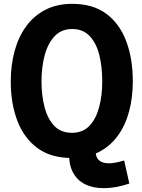

<svg xmlns="http://www.w3.org/2000/svg" viewBox="-20 -805 738 999"><path d="M353 17Q245 17 175 -34.5Q105 -86 70.5 -176Q36 -266 36 -381Q36 -466 56 -539.5Q76 -613 116 -668Q156 -723 216 -754Q276 -785 356 -785Q464 -785 533.5 -733Q603 -681 637 -590Q671 -499 671 -382Q671 -297 651.5 -224.5Q632 -152 592.5 -98Q553 -44 493.5 -13.5Q434 17 353 17ZM653 150Q585 173 525.5 174Q466 175 422.5 153.5Q379 132 357 87Q335 42 341 -27H478Q476 2 486.5 18.5Q497 35 518 41Q539 47 566.5 43.5Q594 40 626 30ZM354 -114Q411 -114 445.5 -150.5Q480 -187 496 -248Q512 -309 512 -381Q512 -458 496.5 -519.5Q481 -581 446.5 -617.5Q412 -654 356 -654Q299 -654 264 -616.5Q229 -579 212.5 -517.5Q196 -456 196 -382Q196 -308 212 -247Q228 -186 262.5 -150Q297 -114 354 -114Z"/></svg>

Font: Yaldevi
Style: Bold
Weight: 700
Designer: Sol Matas, Rajitha Manaperi, Kosala Senevirathne
Foundry: Mooniak
Version: Version 1.100